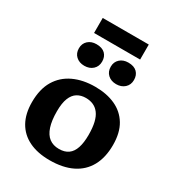

<svg xmlns="http://www.w3.org/2000/svg" viewBox="-220 -1076 1125 1224"><g transform="rotate(30 342.5 -463.5)"><path d="M333 14Q244 14 180.8 -16.7Q117.5 -47.5 84.2 -106.7Q51 -166 51 -251Q51 -347 88.7 -410.3Q126.5 -473.5 194.5 -505.5Q262.5 -537.5 352.5 -537.5Q437.5 -537.5 501 -508.5Q564.5 -479.5 600 -420.8Q635.5 -362 635.5 -272Q635.5 -180 600.3 -116Q565 -52 497.3 -19Q429.5 14 333 14ZM348.5 -78Q390 -78 416.5 -97Q443 -116 455.7 -154.3Q468.5 -192.5 468.5 -250Q468.5 -303.5 459.5 -341Q450.5 -378.5 433 -401.5Q415.5 -424.5 391.3 -435.2Q367 -446 336.5 -446Q300.5 -446 273.8 -429.5Q247 -413 232.5 -376.5Q218 -340 218 -279.5Q218 -211.5 232.8 -166.8Q247.5 -122 276.5 -100Q305.5 -78 348.5 -78ZM458 -618Q420.5 -618 396.8 -639.8Q373 -661.5 373 -698Q373 -733 396.8 -754.8Q420.5 -776.5 458 -776.5Q500.5 -776.5 522.3 -755Q544 -733.5 544 -698Q544 -662 519.8 -640Q495.5 -618 458 -618ZM223.5 -618Q186 -618 162.2 -639.8Q138.5 -661.5 138.5 -698Q138.5 -733 162.2 -754.8Q186 -776.5 223.5 -776.5Q266 -776.5 287.8 -755Q309.5 -733.5 309.5 -698Q309.5 -662 285.5 -640Q261.5 -618 223.5 -618ZM173.5 -830.5V-941H512.5V-830.5Z"/></g></svg>

Font: Literata Variable Black
Style: Regular
Weight: 900
Designer: Latin by Veronika Burian and Jose Scaglione. Greek by Irene Vlachou. Cyrillic by Vera Evstafieva.
Foundry: TypeTogether
Version: Version 3.021